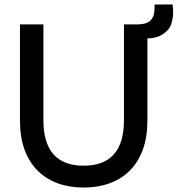

<svg xmlns="http://www.w3.org/2000/svg" viewBox="-20 -830 800 865"><path d="M757.5 -810Q760 -791 760 -774.5Q760 -747 750.8 -720Q741.5 -693 711.5 -674.5Q686.5 -659.5 654.5 -657.5Q649.5 -657.5 644 -657V-285Q644 -212 623.5 -156Q603 -100 565.2 -62Q527.5 -24 474.5 -4.5Q421.5 15 357 15Q292.5 15 239.5 -4.5Q186.5 -24 148.8 -62Q111 -100 90.5 -156Q70 -212 70 -285V-720H175.5V-288.5Q175.5 -186.5 220.8 -135Q266 -83.5 357 -83.5Q448 -83.5 493.2 -135Q538.5 -186.5 538.5 -288.5V-720H593Q601 -720 609.5 -720.5Q618 -721 625.5 -722.5Q648 -726.5 659.5 -739.5Q671 -752.5 673.8 -767.5Q676.5 -782.5 676.5 -798.5Q676.5 -804 676 -809.5Z"/></svg>

Font: Vela Sans SemBd
Style: Regular
Weight: 600
Designer: Principal design: Mikhail Sharanda - project Manrope.
Design modification: Ravid Balaliev
Foundry: Mikhail Sharanda
Version: Version 1.001